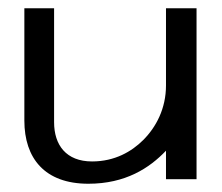

<svg xmlns="http://www.w3.org/2000/svg" viewBox="-20 -434 537 465"><path d="M39 -142C39 -51 88 11 194 11C284 11 342 -27 382 -69V0H456V-414H382V-227C382 -171 358 -126 327 -95C299 -67 258 -43 203 -43C140 -43 111 -83 111 -138V-414H39Z"/></svg>

Font: Charger Sport
Style: DfExt
Weight: 400
Designer: Jasper
Foundry: Cannot Into Space Fonts
Version: Version 1.1